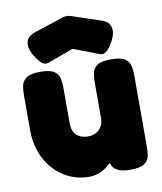

<svg xmlns="http://www.w3.org/2000/svg" viewBox="-83 -795 734 870"><g transform="rotate(-10 284.0 -360.0)"><path d="M257 7Q209 7 167.5 -12Q126 -31 95 -65.5Q64 -100 47 -146Q30 -192 30 -246V-409Q30 -432 34 -452.5Q38 -473 57 -486.5Q76 -500 121 -500Q167 -500 185.5 -486.5Q204 -473 208 -452Q212 -431 212 -408V-246Q212 -223 220.5 -207Q229 -191 245.5 -182.5Q262 -174 284 -174Q306 -174 322 -183Q338 -192 347 -208Q356 -224 356 -246V-410Q356 -433 360 -453.5Q364 -474 383 -487Q402 -500 447 -500Q493 -500 511.5 -486.5Q530 -473 534 -452Q538 -431 538 -409V-80Q538 -58 534 -38Q530 -18 511 -5Q492 8 447 8Q414 8 395.5 0.5Q377 -7 369 -18.5Q361 -30 359.5 -41.5Q358 -53 358 -61L375 -56Q375 -56 367 -46.5Q359 -37 343.5 -24.5Q328 -12 306.5 -2.5Q285 7 257 7ZM283 -728Q291 -728 297.5 -726Q304 -724 307 -723L436 -680Q468 -670 475 -644Q482 -618 466 -586Q453 -559 436 -542Q419 -525 402 -532L283 -577L165 -534Q146 -527 129.5 -544.5Q113 -562 99 -587Q82 -619 88.5 -644Q95 -669 128 -680L258 -723Q260 -724 267.5 -726Q275 -728 283 -728Z"/></g></svg>

Font: Fredoka Light
Style: Bold
Weight: 700
Version: Version 2.001